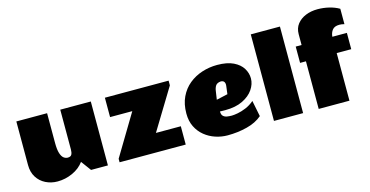

<svg xmlns="http://www.w3.org/2000/svg" viewBox="-87 -1312 3397 1761"><g transform="rotate(-15 1611.5 -431.5)"><path d="M347.2 -324.2Q347.2 -261.7 358.2 -226.8Q369.1 -191.9 387 -178Q404.8 -164.1 424.8 -164.1Q454.1 -164.1 463.1 -181.9Q472.2 -199.7 472.2 -228V-606.9H762.2V0H602.1L532.2 -95.2Q491.7 -39.6 422.6 -8.3Q353.5 22.9 279.8 22.9Q218.8 22.9 167.5 -2.7Q116.2 -28.3 85.7 -76.7Q55.2 -125 55.2 -192.9V-606.9H347.2Z M1106.9 -422.9H896V-606.9H1501V-562L1264.6 -173.8H1501V0H873V-33.2Z M1896 18.1Q1836.9 18.1 1780.8 -0.5Q1724.6 -19 1679.2 -55.9Q1633.8 -92.8 1606.9 -147Q1580.1 -201.2 1580.1 -272.9Q1580.1 -362.3 1612.1 -429.4Q1644 -496.6 1698.7 -541.3Q1753.4 -585.9 1822.8 -608.4Q1892.1 -630.9 1966.8 -630.9Q2061.5 -630.9 2120.8 -602.1Q2180.2 -573.2 2208 -527.8Q2235.8 -482.4 2235.8 -432.1Q2235.8 -377.9 2201.2 -327.1Q2166.5 -276.4 2099.4 -243.7Q2032.2 -210.9 1934.1 -210.9Q1924.8 -210.9 1909.4 -211.2Q1894 -211.4 1882.8 -211.9Q1882.8 -181.2 1897.5 -167.5Q1912.1 -153.8 1934.3 -150.4Q1956.5 -147 1979 -147Q1999 -147 2035.4 -153.6Q2071.8 -160.2 2114.3 -177.7Q2156.7 -195.3 2194.8 -228L2225.1 -76.2Q2167.5 -26.4 2079.3 -4.2Q1991.2 18.1 1896 18.1ZM1882.8 -323.2 1989.7 -347.2 1999 -421.9Q1999 -424.8 1999.5 -427.5Q2000 -430.2 2000 -433.1Q2000 -476.1 1960 -476.1Q1925.3 -473.1 1911.6 -452.4Q1897.9 -431.6 1894 -398.2Q1890.1 -364.7 1882.8 -323.2Z M2615.7 0H2338.9V-821.8H2615.7Z M2708 -606.9H2763.7V-710Q2763.7 -766.1 2794.4 -805.4Q2825.2 -844.7 2876.2 -865.5Q2927.2 -886.2 2988.8 -886.2Q3044.4 -886.2 3097.9 -873.3Q3151.4 -860.4 3192.9 -835.9V-689.9Q3167.5 -696.8 3146 -696.8Q3099.6 -696.8 3079.1 -670.7Q3058.6 -644.5 3055.7 -606.9H3193.8V-452.1H3055.7V0H2763.7V-452.1H2708Z"/></g></svg>

Font: Rammetto One
Style: Regular
Weight: 400
Designer: Vernon Adams
Foundry: Vernon Adams
Version: Version 1.100; ttfautohint (v1.8.4.7-5d5b)